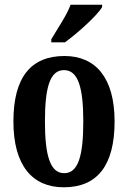

<svg xmlns="http://www.w3.org/2000/svg" viewBox="-20 -786 544 816"><path d="M198 -619V-606H256C311 -646 394 -721 414 -756V-766H280C264 -721 224 -664 198 -619ZM251 10C393 10 467 -82 467 -270C467 -457 385 -548 254 -548C111 -548 37 -457 37 -270C37 -82 118 10 251 10ZM253 -50C193 -50 171 -125 171 -270C171 -414 192 -488 252 -488C312 -488 334 -414 334 -270C334 -125 313 -50 253 -50Z"/></svg>

Font: Noto Serif Devanagari ExtraCondensed
Style: Bold
Weight: 700
Width: 2
Designer: Universal Thirst, Indian Type Foundry and the Monotype Design Team
Foundry: Monotype Imaging Inc.
Version: Version 2.004